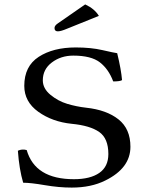

<svg xmlns="http://www.w3.org/2000/svg" viewBox="-20 -840 680 870"><path d="M511 -599Q529 -525 533 -477Q524 -471 493 -471Q472 -527 432.5 -557.5Q393 -588 312 -588Q256 -588 215 -557Q174 -526 174 -476Q174 -439 208.5 -410.5Q243 -382 284.5 -369.5Q326 -357 370 -352Q463 -342 517 -299Q571 -256 571 -175Q571 -78 457 -22Q393 10 305 10Q247 10 183 -1Q119 -12 85 -12Q67 -73 61 -157Q80 -166 101 -160Q139 -28 315 -28Q389 -28 430 -56.5Q471 -85 471 -142Q471 -213 429.5 -242Q388 -271 305 -279Q217 -288 153.5 -333.5Q90 -379 90 -451Q90 -540 155.5 -582.5Q221 -625 323 -625Q392 -625 444 -613Q496 -601 511 -599ZM366 -820Q409 -800 428 -768L284 -710Q256 -698 242 -698Q227 -698 227 -713Q227 -724 242 -734Z"/></svg>

Font: Linux Libertine Mono O
Style: Mono
Weight: 400
Designer: Philipp H. Poll
Foundry: Philipp H. Poll
Version: Version 5.1.7